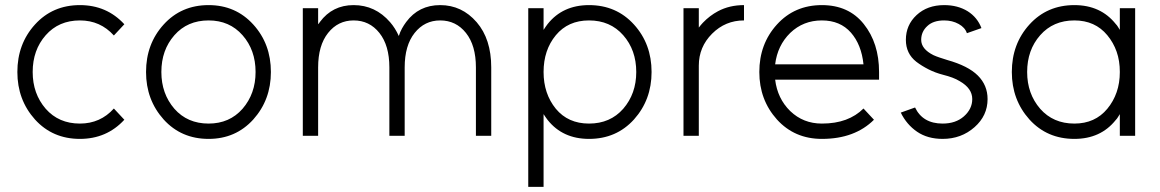

<svg xmlns="http://www.w3.org/2000/svg" viewBox="-20 -532 4543 752"><path d="M293 -512Q186 -512 117 -436Q48 -360 48 -250Q48 -141 117 -64Q186 12 293 12Q398 12 467 -63L426 -107Q373 -48 293 -48Q210 -48 159 -106Q108 -165 108 -250Q108 -336 159 -394Q210 -452 293 -452Q373 -452 426 -393L467 -437Q398 -512 293 -512Z M797 -452Q879 -452 930 -394Q981 -336 981 -250Q981 -165 930 -106Q879 -48 797 -48Q714 -48 663 -106Q612 -165 612 -250Q612 -336 663 -394Q714 -452 797 -452ZM797 -512Q690 -512 621 -436Q552 -360 552 -250Q552 -141 621 -64Q690 12 797 12Q903 12 972 -64Q1041 -141 1041 -250Q1041 -360 972 -436Q903 -512 797 -512Z M1904 0V-268Q1904 -379 1847 -445Q1789 -512 1704 -512Q1620 -512 1571 -446Q1562 -434 1554.5 -420.5Q1547 -407 1542 -391Q1528 -422 1508 -445Q1450 -512 1365 -512Q1282 -512 1233 -446Q1232 -444 1230 -441.5Q1228 -439 1226 -437V-500H1166V0H1226V-268Q1226 -354 1265 -403Q1304 -452 1365 -452Q1427 -452 1466 -403Q1505 -354 1505 -268V0H1565V-268Q1565 -354 1604 -403Q1643 -452 1704 -452Q1766 -452 1805 -403Q1844 -354 1844 -268V0Z M2109 -500V-415Q2113 -421 2117 -427Q2121 -433 2125 -438Q2184 -512 2287 -512Q2394 -512 2463 -436Q2532 -360 2532 -250Q2532 -141 2463 -64Q2394 12 2287 12Q2184 12 2125 -62Q2121 -67 2117 -73Q2113 -79 2109 -85V200H2049V-500ZM2287 -48Q2370 -48 2421 -106Q2472 -165 2472 -250Q2472 -336 2421 -394Q2370 -452 2287 -452Q2205 -452 2157 -394Q2109 -336 2109 -250Q2109 -165 2157 -106Q2205 -48 2287 -48Z M2657 -500V0H2717V-275Q2717 -348 2769 -400Q2821 -452 2894 -452V-512Q2837 -512 2792 -488Q2760 -471 2733 -443Q2729 -439 2725 -434Q2721 -429 2717 -424V-500Z M3423 -220V-250Q3423 -363 3363 -438Q3304 -512 3199 -512Q3092 -512 3023 -436Q2954 -360 2954 -250Q2954 -141 3023 -64Q3092 12 3199 12Q3264 12 3315 -7Q3366 -26 3403 -63L3362 -107Q3333 -78 3292.5 -63Q3252 -48 3199 -48Q3126 -48 3075 -97Q3025 -146 3016 -220ZM3199 -452Q3271 -452 3313 -404Q3354 -357 3362 -280H3016Q3025 -354 3075 -403Q3126 -452 3199 -452Z M3824 -422Q3808 -464 3770 -488Q3731 -512 3678 -512Q3612 -512 3570 -473Q3528 -434 3528 -376Q3528 -322 3569 -290Q3590 -274 3616.5 -260.5Q3643 -247 3674 -239Q3694 -234 3710 -228Q3726 -222 3739 -214Q3788 -186 3788 -144Q3788 -105 3755 -76Q3723 -48 3672 -48Q3594 -48 3564 -111L3508 -91Q3531 -44 3572 -16Q3613 12 3672 12Q3745 12 3797 -34Q3848 -79 3848 -144Q3848 -198 3810 -236Q3772 -274 3690 -297Q3674 -302 3660.5 -306.5Q3647 -311 3636 -316Q3588 -340 3588 -376Q3588 -408 3612 -430Q3635 -452 3678 -452Q3710 -452 3735 -438Q3760 -424 3767 -402Z M4366 -500V-415Q4362 -421 4358.5 -427Q4355 -433 4350 -438Q4291 -512 4188 -512Q4081 -512 4012 -436Q3943 -360 3943 -250Q3943 -141 4012 -64Q4081 12 4188 12Q4291 12 4350 -62Q4355 -67 4358.5 -73Q4362 -79 4366 -85V0H4426V-500ZM4188 -452Q4269 -452 4317 -394Q4341 -365 4353.5 -329.5Q4366 -294 4366 -250Q4366 -207 4353.5 -171Q4341 -135 4317 -106Q4269 -48 4188 -48Q4105 -48 4054 -106Q4003 -165 4003 -250Q4003 -336 4054 -394Q4105 -452 4188 -452Z"/></svg>

Font: Unageo Variable
Style: Regular
Weight: 300
Designer: Richard Sepsi
Foundry: Richard Sepsi
Version: Version 2.200